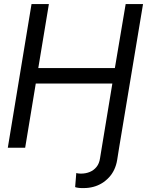

<svg xmlns="http://www.w3.org/2000/svg" viewBox="-20 -748 744 972"><path d="M495.1 0H583L573.2 61.5Q568.8 88.4 558.3 110.6Q547.9 132.8 531.7 150.1Q515.6 167.5 495.6 179.7Q475.6 191.9 452.4 198Q429.2 204.1 404.3 204.1Q393.6 204.6 380.6 203.4Q367.7 202.1 360.4 199.2L366.2 127.9Q372.6 129.9 379.6 130.4Q386.7 130.9 389.6 130.9Q414.1 130.9 434.3 122.6Q454.6 114.3 468.5 97.2Q482.4 80.1 486.3 53.7ZM19.5 0 139.6 -727.5H227.5L173.8 -403.3H561.5L616.2 -727.5H704.1L583 0H495.1L548.8 -325.2H161.1L107.4 0Z"/></svg>

Font: Inter Tight
Style: Italic
Weight: 400
Italic angle: -9.39999°
Designer: Rasmus Andersson
Foundry: rsms
Version: Version 3.002